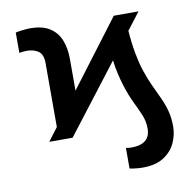

<svg xmlns="http://www.w3.org/2000/svg" viewBox="-81 -621 911 898"><g transform="rotate(-10 374.5 -171.5)"><path d="M226.6 0H115.8L162.6 -62.1V-366.1Q162.6 -407.3 140.6 -422.4Q118.6 -437.5 85.9 -437.5Q69.6 -437.5 50.1 -433.9V-530.5Q63.6 -533.7 83.8 -536Q104 -538.4 120.4 -538.4Q177.9 -538.4 212.5 -516Q247.2 -493.6 262.6 -454.7Q278.1 -415.8 278.1 -366.1V-214.5L515.3 -528.4H632.8L570.3 -447.1Q574.6 -388.5 583.5 -340.2Q592.3 -291.9 604.4 -255Q619.3 -209.9 635.8 -174.9Q652.3 -139.9 666.7 -108.7Q681.1 -77.4 690 -44.4Q698.9 -11.4 698.9 29.8Q698.9 69.2 681.6 107.1Q664.4 144.9 626.4 169.7Q588.4 194.6 525.2 194.6Q496.4 194.6 463.8 188.2V90.2Q469.8 91.6 477.3 92.3Q484.7 93 489.3 93Q579.5 93 579.5 18.5Q579.5 -15.6 566.9 -46Q554.3 -76.3 536.4 -112.7Q518.5 -149.1 501.8 -201.7Q494 -227.3 486.9 -257.5Q479.8 -287.6 475.5 -323.5Z"/></g></svg>

Font: Inter UI Semi Bold
Style: Regular
Weight: 600
Designer: Rasmus Andersson
Foundry: rsms
Version: 3.2;8d6f07862